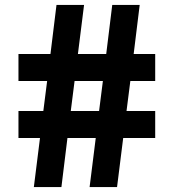

<svg xmlns="http://www.w3.org/2000/svg" viewBox="-20 -760 706 780"><path d="M117.5 0 142.5 -199.5H55V-309H156L171.5 -431H55V-540.5H185L209.5 -740H321.5L296.5 -540.5H411.5L436 -740H547.5L523 -540.5H610.5V-431H509.5L494 -309H610.5V-199.5H480.5L455.5 0H344L369 -199.5H254L229.5 0ZM267.5 -309H382.5L398 -431H283Z"/></svg>

Font: Encode Sans Expanded Expanded SemiBold
Style: Regular
Weight: 600
Width: 7
Designer: Multiple Designers
Foundry: Impallari Type
Version: Version 3.000; ttfautohint (v1.8.3) -l 8 -r 50 -G 200 -x 14 